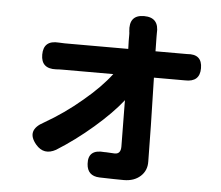

<svg xmlns="http://www.w3.org/2000/svg" viewBox="-50 -672 919 800"><g transform="rotate(5 409.5 -272.0)"><path d="M496 72Q462 72 394 70Q343 68 340 18Q336 -44 406 -37Q408 -37 413 -37Q439 -35 449 -35Q474 -35 474 -66Q474 -111 472 -244Q472 -255 472 -260Q428 -204 354.5 -140.5Q281 -77 204 -29Q155 -2 120 -43Q72 -100 144 -138Q226 -185 299 -247Q371 -307 414 -364H204Q185 -364 175 -363Q112 -360 112 -419Q112 -480 177 -475Q186 -474 201 -474H334H467Q467 -486 466 -507Q466 -525 466 -533.5Q466 -542 465 -546Q457 -616 521 -616Q585 -616 580 -548Q580 -541 580 -534L581 -474H697Q705 -474 713 -474Q776 -480 776 -420Q776 -362 714 -364Q708 -364 702 -364H584Q590 -140 591 -14Q592 24 565.5 48Q539 72 496 72Z"/></g></svg>

Font: GenSenRounded JP B
Style: Regular
Weight: 700
Version: Version 1.501;PS 1;hotconv 16.6.51;makeotf.lib2.5.65220